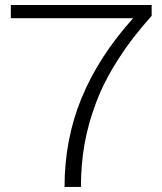

<svg xmlns="http://www.w3.org/2000/svg" viewBox="-20 -741 644 761"><path d="M235.8 0Q235.8 -188.5 303.5 -352.8Q371.1 -517.1 507.8 -668.9H22.9V-721.2H581.1V-678.2Q502.4 -590.8 447.5 -504.6Q392.6 -418.5 360.8 -334.2Q329.1 -250 314.9 -169.2Q300.8 -88.4 300.8 0Z"/></svg>

Font: Lumene Sans Expanded Light
Style: Regular
Weight: 300
Width: 7
Designer: Deni Anggara
Version: Version 1.003;Glyphs 3.1.2 (3151)